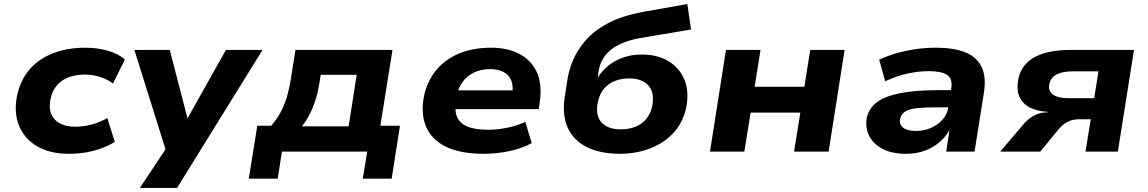

<svg xmlns="http://www.w3.org/2000/svg" viewBox="-20 -750 5682 950"><path d="M321 11Q227 11 164 -26Q101 -63 74.5 -127.5Q48 -192 64 -275Q77 -337 108 -382.5Q139 -428 184 -457Q229 -486 284.5 -500Q340 -514 401 -514Q464 -514 517 -498Q570 -482 598 -455L539 -337Q511 -358 474.5 -369.5Q438 -381 401 -381Q368 -381 339.5 -374Q311 -367 289 -352Q267 -337 251.5 -314Q236 -291 230 -259Q217 -194 251 -158.5Q285 -123 355 -123Q394 -123 435.5 -134.5Q477 -146 511 -166L548 -48Q521 -31 485.5 -17.5Q450 -4 408.5 3.5Q367 11 321 11Z M672 180 812 -31 814 37 645 -503H820L908 -163H907L1098 -503H1279L856 180Z M1211 134 1253 -128H1322Q1348 -158 1366.5 -191Q1385 -224 1398 -266Q1411 -308 1420 -365L1442 -503H1922L1862 -128H1959L1918 134H1775L1797 0H1375L1354 134ZM1474 -125H1705L1745 -380H1567L1558 -325Q1549 -271 1527 -217Q1505 -163 1474 -125Z M2375 11Q2257 11 2185.5 -24.5Q2114 -60 2087.5 -125Q2061 -190 2078 -275Q2094 -349 2138 -402.5Q2182 -456 2251 -485Q2320 -514 2411 -514Q2490 -514 2548.5 -484Q2607 -454 2635 -395.5Q2663 -337 2651 -248L2646 -210H2204L2218 -303H2534L2514 -282Q2521 -325 2509.5 -352.5Q2498 -380 2471.5 -394Q2445 -408 2404 -408Q2361 -408 2326 -391.5Q2291 -375 2268.5 -344Q2246 -313 2238 -269L2236 -258Q2228 -207 2240.5 -174Q2253 -141 2291 -124.5Q2329 -108 2395 -108Q2443 -108 2492.5 -118.5Q2542 -129 2579 -147L2611 -42Q2562 -15 2499 -2Q2436 11 2375 11Z M3048 11Q2952 11 2886 -21Q2820 -53 2790.5 -115Q2761 -177 2774 -267L2786 -346Q2792 -394 2812.5 -445.5Q2833 -497 2874 -546Q2915 -595 2984.5 -633Q3054 -671 3161 -691L3381 -730L3399 -604L3149 -562Q3087 -551 3042.5 -529Q2998 -507 2973 -473.5Q2948 -440 2941 -394L2938 -367Q2959 -400 2990.5 -425.5Q3022 -451 3063.5 -465.5Q3105 -480 3153 -480Q3231 -481 3286.5 -448Q3342 -415 3366.5 -355.5Q3391 -296 3375 -216Q3358 -140 3309.5 -89.5Q3261 -39 3192.5 -14Q3124 11 3048 11ZM3051 -110Q3091 -110 3123 -122.5Q3155 -135 3177 -160.5Q3199 -186 3207 -225Q3220 -291 3188.5 -326.5Q3157 -362 3093 -362Q3055 -362 3022.5 -349.5Q2990 -337 2968 -310.5Q2946 -284 2938 -245Q2925 -179 2956 -144.5Q2987 -110 3051 -110Z M3493 0 3572 -503H3743L3714 -321H3960L3989 -503H4159L4080 0H3909L3940 -193H3694L3663 0Z M4462 11Q4394 11 4347.5 -13Q4301 -37 4280.5 -77.5Q4260 -118 4269 -168Q4279 -213 4317.5 -243Q4356 -273 4431 -288.5Q4506 -304 4626 -304H4709L4696 -219H4618Q4558 -219 4518.5 -215Q4479 -211 4459 -198.5Q4439 -186 4434 -162Q4428 -135 4448.5 -118.5Q4469 -102 4513 -102Q4551 -102 4585 -116.5Q4619 -131 4643 -157.5Q4667 -184 4672 -218L4687 -314Q4694 -361 4666 -379.5Q4638 -398 4575 -398Q4527 -398 4472.5 -386.5Q4418 -375 4360 -348L4330 -455Q4374 -475 4420.5 -488Q4467 -501 4515.5 -507.5Q4564 -514 4611 -514Q4697 -514 4754 -492Q4811 -470 4836 -420.5Q4861 -371 4848 -289L4802 0H4662L4677 -102H4675Q4656 -69 4625 -43.5Q4594 -18 4553.5 -3.5Q4513 11 4462 11Z M4929 0 5038 -128Q5065 -162 5096 -178Q5127 -194 5158 -194H5165L5162 -197Q5117 -199 5080 -216Q5043 -233 5025.5 -268Q5008 -303 5019 -361Q5029 -407 5061 -439Q5093 -471 5147 -487Q5201 -503 5277 -503H5591L5511 0H5351L5377 -160H5319Q5289 -160 5264.5 -148Q5240 -136 5221 -114L5127 0ZM5268 -264H5394L5415 -397H5289Q5238 -397 5208.5 -382Q5179 -367 5172 -334Q5165 -301 5189.5 -282.5Q5214 -264 5268 -264Z"/></svg>

Font: Nunito Sans 7pt SemiExpanded ExtraBold
Style: Italic
Weight: 800
Width: 6
Italic angle: -9°
Designer: Vernon Adams
Foundry: Vernon Adams
Version: Version 3.101;gftools[0.9.27]